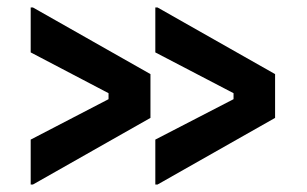

<svg xmlns="http://www.w3.org/2000/svg" viewBox="-20 -505 820 513"><path d="M382 -307 68 -485H62V-365L270 -256V-240L62 -132V-12H68L382 -190ZM715 -307 401 -485H395V-365L604 -256V-240L395 -132V-12H401L715 -190Z"/></svg>

Font: Space Text SemiBold
Style: Regular
Weight: 600
Designer: Florian Karsten (Space Text), Colophon Foundry (Space Mono)
Foundry: Florian Karsten
Version: Version 1.003;PS 001.003;hotconv 1.0.88;makeotf.lib2.5.64775